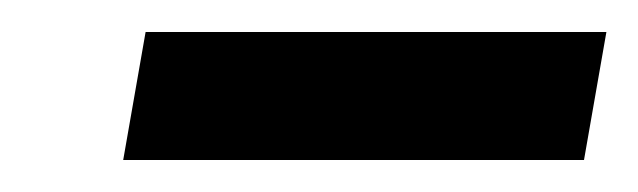

<svg xmlns="http://www.w3.org/2000/svg" viewBox="-20 -647 399 120"><path d="M71 -627H359L345 -547H57Z"/></svg>

Font: Grenze SemiBold
Style: Italic
Weight: 600
Italic angle: -10°
Designer: Renata Polastri
Foundry: Omnibus-Type
Version: Version 1.002; ttfautohint (v1.8)